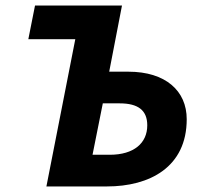

<svg xmlns="http://www.w3.org/2000/svg" viewBox="-20 -671 737 691"><path d="M147 0H365C518 0 652 -69 652 -242C652 -344 576 -413 442 -413H373L419 -651H106L82 -530H251ZM313 -114 350 -299H411C477 -299 510 -274 510 -220C510 -156 462 -114 375 -114Z"/></svg>

Font: Source Sans Pro
Style: Bold Italic
Weight: 700
Italic angle: -11°
Designer: Paul D. Hunt
Foundry: Adobe Systems Incorporated
Version: Version 3.006;hotconv 1.0.111;makeotfexe 2.5.65597